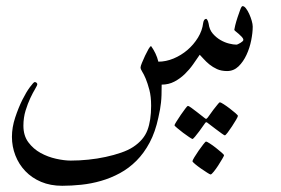

<svg xmlns="http://www.w3.org/2000/svg" viewBox="-20 -284 909 621"><path d="M797.4 -197.8Q797.4 -178.2 792.5 -153.6Q787.6 -128.9 777.3 -106.7Q767.1 -84.5 751.5 -69.3Q735.8 -54.2 714.4 -54.2Q695.8 -54.2 681.9 -60.5Q668 -66.9 657.2 -75.7Q646.5 -84.5 638.7 -93.3Q630.9 -102.1 626 -106.9Q616.2 -92.3 604.2 -75.4Q592.3 -58.6 577.4 -44.2Q562.5 -29.8 543.9 -20Q525.4 -10.3 502.9 -10.3Q502.9 10.3 502.4 23.4Q502 36.6 500.7 47.9Q499.5 59.1 497.6 69.8Q495.6 80.6 492.2 96.2Q482.4 142.6 464.1 177Q445.8 211.4 421.4 235.8Q397 260.3 367.7 276.1Q338.4 292 306.9 301Q275.4 310.1 243.2 313.5Q210.9 316.9 181.2 316.9Q143.1 316.9 113 304.2Q83 291.5 62 269.5Q41 247.6 29.8 218.8Q18.6 189.9 18.6 158.7Q18.6 127.9 29.1 96.2Q39.6 64.5 52.2 39.1Q64.9 13.7 76.9 -2.4Q88.9 -18.6 92.3 -18.6Q95.7 -18.6 98.1 -16.4Q100.6 -14.2 100.6 -11.7Q100.6 -7.8 93.5 3.9Q86.4 15.6 78.1 33.2Q69.8 50.8 62.7 73.7Q55.7 96.7 55.7 122.6Q55.7 154.8 71.8 176.3Q87.9 197.8 111.3 210.7Q134.8 223.6 161.4 229.5Q188 235.4 209 235.4Q236.8 235.4 265.6 232.4Q294.4 229.5 321.5 223.6Q348.6 217.8 371.8 209.7Q395 201.7 410.6 191.4Q444.8 168.9 456.8 137.2Q468.8 105.5 468.8 58.1Q468.8 27.8 463.1 6.6Q457.5 -14.6 451.4 -29.3Q445.3 -43.9 439.9 -52.2Q434.6 -60.5 434.6 -65.9Q434.6 -69.8 439 -80.6Q443.4 -91.3 449.2 -103.8Q455.1 -116.2 460.4 -125.5Q465.8 -134.8 468.8 -134.8Q476.6 -124 482.7 -111.3Q488.8 -98.6 492.2 -84.5Q516.6 -84.5 541.3 -94.7Q565.9 -105 586.2 -122.3Q606.4 -139.6 620.4 -162.4Q634.3 -185.1 637.2 -210Q639.2 -222.7 647 -223.1Q648.4 -223.1 650.9 -219Q653.3 -214.8 654.8 -207.5Q657.2 -188 668.2 -175.3Q679.2 -162.6 693.1 -154.5Q707 -146.5 720.9 -143.1Q734.9 -139.6 744.6 -139.6Q746.6 -139.6 750.2 -141.4Q753.9 -143.1 757.6 -145.3Q761.2 -147.5 764.2 -150.1Q767.1 -152.8 767.1 -154.8Q767.1 -159.2 762.5 -164.3Q757.8 -169.4 752.4 -174.1Q747.1 -178.7 742.4 -182.4Q737.8 -186 737.8 -187.5Q737.8 -189.5 740.7 -201.7Q743.7 -213.9 748.3 -227.8Q752.9 -241.7 757.1 -252.9Q761.2 -264.2 764.6 -264.2Q770 -264.2 775.6 -256.8Q781.2 -249.5 786.1 -238.8Q791 -228 794.2 -216.8Q797.4 -205.6 797.4 -197.8ZM749.5 90.8Q749.5 93.3 743.7 103.3Q737.8 113.3 730.5 124.5Q723.1 135.7 716.3 144.8Q709.5 153.8 707 153.8Q705.6 153.8 697 147.7Q688.5 141.6 678.2 133.8Q666.5 125.5 651.9 113.8Q649.4 111.3 647 111.3Q645 111.3 642.6 115.2Q632.3 129.4 624.5 140.6Q617.2 150.4 610.8 158Q604.5 165.5 602.5 165.5Q601.1 165.5 591.8 159.4Q582.5 153.3 572 145.3Q561.5 137.2 553 130.1Q544.4 123 544.4 121.1Q544.4 119.1 550.8 108.9Q557.1 98.6 564.7 87.6Q572.3 76.7 579.1 67.6Q585.9 58.6 587.4 58.6Q590.8 58.6 598.9 64.7Q606.9 70.8 616.7 78.1L641.1 97.2Q645.5 100.6 646.5 100.6Q647.9 100.6 651.9 96.2L669.9 71.3Q677.2 62.5 683.1 54.7Q689 46.9 691.4 46.9Q693.8 46.9 703.4 53Q712.9 59.1 723.1 66.9Q733.4 74.7 741.5 81.8Q749.5 88.9 749.5 90.8ZM661.1 280.3Q659.2 280.3 649.9 274.4Q640.6 268.6 630.1 261.2Q619.6 253.9 611.1 246.8Q602.5 239.7 602.5 237.3Q602.5 234.9 608.6 224.6Q614.7 214.4 622.6 203.1Q630.4 191.9 637.5 182.9Q644.5 173.8 646.5 173.8Q648.9 173.8 658.4 179.9Q668 186 678.2 194.1Q688.5 202.1 696.5 209.2Q704.6 216.3 704.6 218.3Q704.6 220.2 698.7 230.2Q692.9 240.2 685.8 251.2Q678.7 262.2 671.4 271.2Q664.1 280.3 661.1 280.3Z"/></svg>

Font: Accordance
Style: Italic
Weight: 400
Italic angle: -11°
Version: Version 1.2 (build January 31, 2020) Miklal Software Solutio